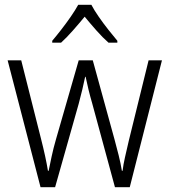

<svg xmlns="http://www.w3.org/2000/svg" viewBox="-20 -785 711 805"><path d="M367 -350Q358 -381 351 -409.5Q344 -438 339 -463H337Q332 -438 325 -409Q318 -380 310 -350L211 0H150L12 -532H69L151 -207Q172 -125 181 -69H184Q189 -94 196.5 -129Q204 -164 215 -202L310 -532H369L460 -201Q469 -168 477.5 -134Q486 -100 491 -69H494Q497 -95 504 -125.5Q511 -156 520 -195L603 -532H659L524 0H462ZM363 -765Q375 -742 394.5 -714Q414 -686 435 -659.5Q456 -633 472 -614V-606H435Q410 -628 384 -657.5Q358 -687 335 -715Q312 -687 286 -657.5Q260 -628 236 -606H199V-614Q216 -634 237 -661Q258 -688 277 -715.5Q296 -743 308 -765Z"/></svg>

Font: Noto Sans Myanmar UI SemiCondensed Light
Style: Regular
Weight: 300
Width: 4
Designer: Monotype Design Team
Foundry: Monotype Imaging Inc.
Version: Version 2.103; ttfautohint (v1.8.4.7-5d5b)